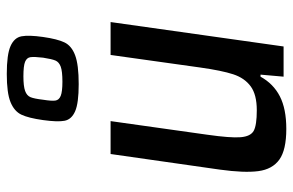

<svg xmlns="http://www.w3.org/2000/svg" viewBox="-169 -687 864 566"><g transform="rotate(-90 263.0 -404.0)"><path d="M36 0ZM326 -68H320Q299 -30 262 -11Q225 8 166 8Q104 8 75.5 -12.5Q47 -33 41.5 -74.5Q36 -116 46 -188L92 -510H189L149 -226Q139 -156 141.5 -126.5Q144 -97 160.5 -88Q177 -79 221 -79Q267 -79 291.5 -97Q316 -115 327 -148.5Q338 -182 347 -246L384 -510H481L409 0H320ZM192 -709Q198 -752 208 -773Q218 -794 245 -805Q272 -816 328 -816Q385 -816 410 -805Q435 -794 439 -772.5Q443 -751 437 -709Q431 -667 421 -646Q411 -625 383 -614.5Q355 -604 298 -604Q242 -604 218 -614.5Q194 -625 190 -645.5Q186 -666 192 -709ZM376 -709Q379 -735 377.5 -746Q376 -757 364 -762Q352 -767 321 -767Q292 -767 278 -762Q264 -757 259.5 -746Q255 -735 252 -709Q248 -684 249.5 -673Q251 -662 263.5 -657Q276 -652 305 -652Q336 -652 349.5 -657Q363 -662 367.5 -672.5Q372 -683 376 -709Z"/></g></svg>

Font: Assailand Medium
Style: Italic
Weight: 500
Italic angle: -8°
Designer: Hector Gatti with collaboration of the Omnibus-Type team
Foundry: Omnibus-Type
Version: Version 0.072;October 19, 2019;FontCreator 12.0.0.2547 64-bi